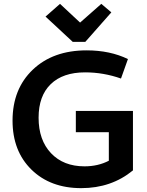

<svg xmlns="http://www.w3.org/2000/svg" viewBox="-20 -965 763 995"><path d="M357 -748 216 -879 291 -945 395 -848 505 -945 557 -901 422 -748ZM401 10Q241 10 143 -86Q45 -182 45 -340Q45 -504 150 -604Q255 -704 429 -704Q550 -704 643 -659L607 -558Q516 -590 421 -590Q306 -590 243 -529Q180 -468 180 -355Q180 -239 244.5 -171Q309 -103 418 -103Q488 -103 544 -132V-280H373V-390H669V-82Q557 10 401 10Z"/></svg>

Font: Cantarell
Style: Bold
Weight: 700
Designer: Dave Crossland, Nikolaus Waxweiler, Florian Fecher, Jacques Le Bailly, Eben Sorkin, Alexei Vanyashin, Alexios Zavras, Em
Version: Version 0.303